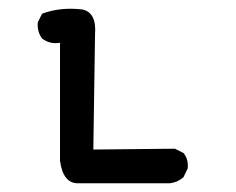

<svg xmlns="http://www.w3.org/2000/svg" viewBox="-20 -423 540 439"><path d="M158.2 -3.9Q124 -3.9 117.2 -55.7V-325.2Q93.8 -321.3 76.2 -335Q64.5 -350.6 66.4 -372.1L76.2 -391.6Q117.2 -407.2 168 -401.4Q201.2 -394.5 197.3 -344.7L193.4 -81.1L379.9 -83L399.4 -73.2Q411.1 -59.6 409.2 -38.1L399.4 -17.6Q385.7 -5.9 368.2 -3.9Z"/></svg>

Font: JasonHandwriting1
Style: Regular
Weight: 400
Version: Version 1.48.20